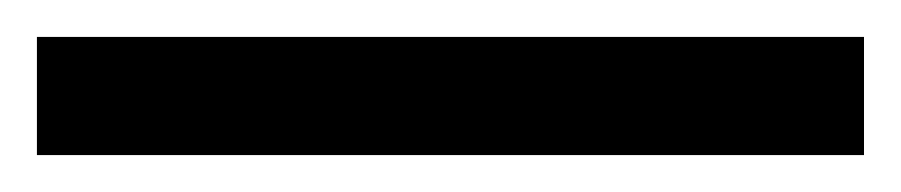

<svg xmlns="http://www.w3.org/2000/svg" viewBox="-22 70 488 104"><path d="M446 154V90H-2V154Z"/></svg>

Font: Noto Sans Cypriot
Style: Regular
Weight: 400
Designer: Monotype Design Team
Foundry: Monotype Imaging Inc.
Version: Version 2.002